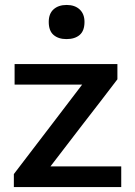

<svg xmlns="http://www.w3.org/2000/svg" viewBox="-20 -756 544 776"><path d="M36 0V-52.5Q76.5 -105.5 115.2 -156.2Q154 -207 188.5 -252L312 -414H39V-497H454.5V-435.5Q426.5 -399 386.8 -347Q347 -295 311 -249L184 -83.5H470V0ZM248.5 -598Q216 -598 196.5 -614.8Q177 -631.5 177 -667.5Q177 -701 196.8 -718.5Q216.5 -736 249.5 -736Q282.5 -736 302 -717.8Q321.5 -699.5 321.5 -667.5Q321.5 -631.5 302 -614.8Q282.5 -598 248.5 -598Z"/></svg>

Font: Commissioner Medium
Style: Regular
Weight: 500
Designer: Kostas Bartsokas
Foundry: Kostas Bartsokas
Version: Version 1.000; ttfautohint (v1.8.3)